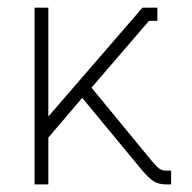

<svg xmlns="http://www.w3.org/2000/svg" viewBox="-20 -484 504 504"><path d="M371.1 -429.2 220.2 -253.9 378.9 -61Q392.6 -44.9 399.4 -40.5Q406.2 -36.1 416 -36.1H429.2V0H416Q396.5 0 383.5 -8.1Q370.6 -16.1 352.1 -38.1L195.8 -227.1L107.9 -124H106.9V0H70.8V-463.9H106.9V-178.2L354 -463.9H393.1V-429.2Z"/></svg>

Font: RawengulkPcs
Style: Regular
Weight: 400
Version: Version 0.92